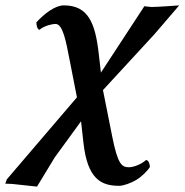

<svg xmlns="http://www.w3.org/2000/svg" viewBox="-57 -459 687 714"><path d="M202.3 -234 229.1 -97 -31.7 208 -37.5 224 -11.7 225 80.6 235 146.8 126 244.4 -8 253.3 72C268.3 207 319.1 232 386.1 232C401.9 232 429.9 222 450 210C466.6 200.1 489.1 179.8 500.5 162C500.3 153.6 496.9 137 486 136C470.4 151 440.3 163 422.3 163C395.3 163 380.7 150.6 360.4 49L325.9 -124L517.6 -332L609.4 -439C609.4 -439 530.4 -433 506.4 -433C499.4 -433 479.9 -436 479.9 -436L318.3 -189L310 -261C297 -374.5 270.4 -439 180.4 -439C147.4 -439 108 -408 78.3 -376C78 -363.5 82.3 -350 89.4 -348C108.2 -364 138.3 -370 149.3 -370C177.3 -370 188.4 -304.7 202.3 -234Z"/></svg>

Font: Linux Biolinum O 
Style: Bold Italic
Weight: 700
Designer: Philipp H. Poll
Foundry: Philipp H. Poll
Version: Version 1.3.2